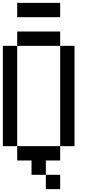

<svg xmlns="http://www.w3.org/2000/svg" viewBox="-20 -1120 640 1340"><path d="M0 -100V-800H100V-100ZM100 -1100H400V-1000H100ZM100 -100H400V0H300V100H200V0H100ZM100 -800V-900H400V-800ZM300 100H400V200H300ZM400 -100V-800H500V-100Z"/></svg>

Font: Galmuri9 Regular
Style: Regular
Weight: 400
Designer: Lee Minseo (quiple)
Version: Version 2.399;hotconv 1.1.1;makeotfexe 2.6.0 DEVELOPMENT